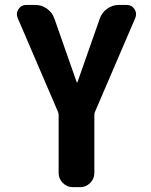

<svg xmlns="http://www.w3.org/2000/svg" viewBox="-20 -566 614 782"><path d="M292 -232.4Q292 -230.5 293.9 -230.5Q295.9 -230.5 295.9 -232.4L386.7 -491.2Q395.5 -515.6 417 -530.8Q438.5 -545.9 463.9 -545.9H496.1Q516.6 -545.9 527.3 -529.3Q534.2 -518.6 534.2 -508.8Q534.2 -501 531.2 -493.2L367.2 -111.3Q364.3 -104.5 364.3 -97.7V138.7Q364.3 162.1 347.2 179.2Q330.1 196.3 306.6 196.3H276.4Q252.9 196.3 235.8 179.2Q218.8 162.1 218.8 138.7V-97.7Q218.8 -104.5 215.8 -111.3L51.8 -493.2Q48.8 -501 48.8 -508.8Q48.8 -518.6 55.7 -529.3Q66.4 -545.9 86.9 -545.9H124Q149.4 -545.9 170.9 -530.8Q192.4 -515.6 201.2 -491.2Z"/></svg>

Font: Gen Jyuu Gothic Bold
Style: Bold
Weight: 700
Designer: [Source Han Sans]
Ryoko NISHIZUKA  (kana & ideographs); Paul D. Hunt (Latin, Greek & Cyrillic); Wenlong ZHANG  (bopomofo
Version: Version 1.002.20150607